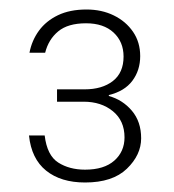

<svg xmlns="http://www.w3.org/2000/svg" viewBox="-20 -727 366 404"><path d="M42 -616Q47 -642 62 -662.5Q77 -683 102 -695Q127 -707 162 -707Q194 -707 219.5 -694.5Q245 -682 260 -660Q275 -638 275 -609Q275 -579 258.5 -557Q242 -535 209 -527V-525Q238 -517 257.5 -494Q277 -471 277 -436Q277 -401 247 -372Q217 -343 159 -343Q108 -343 77 -368Q46 -393 41 -442H74Q79 -400 102.5 -385Q126 -370 159 -370Q199 -370 220.5 -389Q242 -408 242 -438Q242 -473 217.5 -493Q193 -513 156 -513H100V-539H158Q195 -539 217.5 -556.5Q240 -574 240 -608Q240 -639 219 -658.5Q198 -678 161 -678Q123 -678 102.5 -661Q82 -644 75 -616Z"/></svg>

Font: Albert Sans ExtraLight
Style: Regular
Weight: 250
Designer: Andreas Rasmussen
Foundry: a.Foundry
Version: Version 1.025